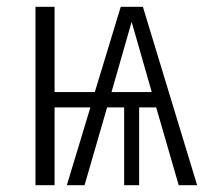

<svg xmlns="http://www.w3.org/2000/svg" viewBox="-20 -543 614 563"><path d="M504 0 438 -228H388V0H344V-228H294L228 0H176L245 -228H140V0H84V-523H140V-273H258L334 -523H399L558 0ZM307 -273H425L366 -479Z"/></svg>

Font: Fira Sans Extra Condensed Light
Style: Regular
Weight: 300
Width: 1
Designer: Carrois Corporate & Edenspiekermann AG
Foundry: Carrois Corporate GbR & Edenspiekermann AG
Version: Version 4.203